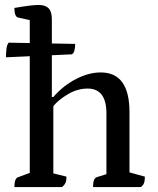

<svg xmlns="http://www.w3.org/2000/svg" viewBox="-20 -754 636 774"><path d="M38 0Q38 -36 54 -40L100 -57V-673L54 -683Q38 -686 38 -722Q79 -729 100.5 -731.5Q122 -734 136 -734Q163 -734 176 -720.5Q189 -707 189 -677V-363H195Q235 -409 286.5 -435.5Q338 -462 386 -462Q502 -462 502 -302V-59L564 -42Q564 -26 561 -17Q558 -8 548 0H355Q355 -36 371 -40L409 -52V-297Q409 -397 333 -397Q292 -397 253.5 -374Q215 -351 195 -326V-55L248 -42Q248 -26 244 -17Q240 -8 230 0ZM4 -523Q4 -539 6 -556.5Q8 -574 15 -582L283 -577Q283 -543 270 -535Z"/></svg>

Font: Petrona Medium
Style: Regular
Weight: 500
Designer: Ringo R. Seeber
Foundry: Ringo R. Seeber
Version: Version 2.001; ttfautohint (v1.8.3)